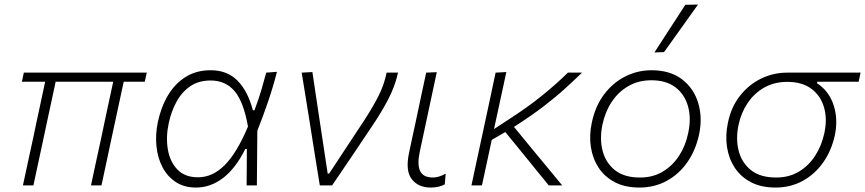

<svg xmlns="http://www.w3.org/2000/svg" viewBox="-20 -813 3794 842"><path d="M80.5 0Q92.5 -55.5 104 -109Q115.5 -162.5 128.5 -222L138.5 -270Q149.5 -321.5 159.2 -366.5Q169 -411.5 178 -454.5H76L84.5 -494.5H623.5L615 -454.5H522.5L466 -192Q456.5 -146.5 446 -97.8Q435.5 -49 425 0H379Q387 -37.5 398.2 -90Q409.5 -142.5 421.5 -197Q433 -252.5 446 -313.2Q459 -374 476.5 -454.5H224Q215.5 -415 206.8 -374Q198 -333 188 -287L174 -221Q161.5 -163 150 -109.2Q138.5 -55.5 126.5 0Z M839.5 9.5Q787.5 9.5 750.8 -14.8Q714 -39 692.5 -80Q671 -121 666 -172.8Q661 -224.5 672.5 -279Q686.5 -344.5 717.2 -395.8Q748 -447 794.8 -476Q841.5 -505 903.5 -505Q977 -505 1022 -459Q1067 -413 1089 -329.5H1096Q1114.5 -379 1126.5 -419.5Q1138.5 -460 1147.5 -494.5L1194.5 -498Q1178.5 -434.5 1156 -368.5Q1133.5 -302.5 1108.5 -239.5Q1107.5 -119.5 1106.5 0H1061.5Q1062 -41 1062.2 -81.2Q1062.5 -121.5 1062.5 -160H1056Q1013 -74 958 -32.2Q903 9.5 839.5 9.5ZM848.5 -35.5Q912.5 -35.5 966 -89.5Q1019.5 -143.5 1067.5 -258Q1048 -368 1008.2 -414Q968.5 -460 904 -460Q850.5 -460 813.2 -434Q776 -408 753.2 -365.2Q730.5 -322.5 720 -273Q707 -213 716 -158.5Q725 -104 757.8 -69.8Q790.5 -35.5 848.5 -35.5Z M1382.5 0Q1375 -46 1367.2 -94.2Q1359.5 -142.5 1352.5 -186.5L1338.5 -275Q1329.5 -329.5 1320.8 -385Q1312 -440.5 1303 -494.5L1350 -497Q1361 -422.5 1375 -329.5Q1389 -236.5 1402 -151L1417 -52H1423.5L1575.5 -282.5Q1614 -341.5 1639.2 -390.8Q1664.5 -440 1675.5 -494.5H1725.5Q1712.5 -435 1682.5 -377.5Q1652.5 -320 1614.5 -264Q1570.5 -198 1526 -132Q1481.5 -66 1436.5 0Z M1869 9.5Q1814.5 9.5 1785.8 -27.2Q1757 -64 1774 -143.5Q1782.5 -183.5 1788.5 -212Q1794.5 -240.5 1801.5 -271.5Q1814.5 -334 1825.8 -386.5Q1837 -439 1849 -494.5L1895.5 -496.5Q1876 -404.5 1859.2 -326.8Q1842.5 -249 1831 -195L1820.5 -146Q1809 -91 1822.5 -62.8Q1836 -34.5 1879 -34.5Q1904 -34.5 1934.5 -51.5L1930.5 -4.5Q1919.5 1.5 1904.2 5.5Q1889 9.5 1869 9.5Z M2047.5 0Q2059.5 -55.5 2070.5 -107.5Q2081.5 -159.5 2095 -221L2105.5 -270Q2119 -332 2130.2 -385.2Q2141.5 -438.5 2153.5 -494.5L2200.5 -497Q2184.5 -423.5 2170.8 -359.5Q2157 -295.5 2146.5 -247L2204.5 -285Q2295 -343 2360.5 -396.5Q2426 -450 2470.5 -494.5H2532.5Q2498 -461 2458.2 -424.8Q2418.5 -388.5 2364.5 -347Q2310.5 -305.5 2234 -256.5L2312 -161.5Q2342.5 -125 2377 -83Q2411.5 -41 2445.5 0H2386.5Q2358 -35 2330.5 -68.8Q2303 -102.5 2273.5 -139L2196 -234L2136.5 -199.5Q2125 -146 2114.8 -98.5Q2104.5 -51 2093.5 0Z M2784 9.5Q2721 9.5 2676.2 -14Q2631.5 -37.5 2605.2 -77.5Q2579 -117.5 2571.2 -168.2Q2563.5 -219 2575 -273.5Q2590 -347 2629 -398.8Q2668 -450.5 2722.2 -477.8Q2776.5 -505 2837 -505Q2918.5 -505 2970.5 -465.5Q3022.5 -426 3042 -361.2Q3061.5 -296.5 3045.5 -222Q3030.5 -153.5 2994 -101.2Q2957.5 -49 2903.8 -19.8Q2850 9.5 2784 9.5ZM2786.5 -34.5Q2844 -34.5 2887.2 -60.8Q2930.5 -87 2958.8 -131Q2987 -175 2998 -229.5Q3012 -293.5 2997.5 -346Q2983 -398.5 2942.5 -429.8Q2902 -461 2836.5 -461Q2780 -461 2735.8 -435.5Q2691.5 -410 2662.5 -366Q2633.5 -322 2622 -266.5Q2609 -205 2622.5 -152.2Q2636 -99.5 2676.5 -67Q2717 -34.5 2786.5 -34.5ZM2850 -583Q2884.5 -636.5 2918.2 -688.5Q2952 -740.5 2985.5 -792L3041 -793Q3003.5 -740.5 2966.5 -688.5Q2929.5 -636.5 2892 -584.5Z M3381 9.5Q3318 9.5 3273.2 -14Q3228.5 -37.5 3202.2 -77.5Q3176 -117.5 3168.2 -168.2Q3160.5 -219 3172 -273.5Q3186 -343 3224.8 -392.5Q3263.5 -442 3317.5 -468.2Q3371.5 -494.5 3432 -494.5H3754L3745.5 -454.5H3564.5L3563 -448Q3615.5 -414 3635.8 -351.8Q3656 -289.5 3641 -219Q3626 -151.5 3589.5 -100Q3553 -48.5 3499.8 -19.5Q3446.5 9.5 3381 9.5ZM3383.5 -34.5Q3441 -34.5 3484.2 -60.8Q3527.5 -87 3555.5 -131Q3583.5 -175 3595 -229Q3608.5 -290 3594 -341.2Q3579.5 -392.5 3538.8 -423.2Q3498 -454 3432.5 -454Q3375.5 -454 3331.5 -429Q3287.5 -404 3258.8 -361.2Q3230 -318.5 3219 -266Q3206 -205 3219.2 -152.2Q3232.5 -99.5 3273.2 -67Q3314 -34.5 3383.5 -34.5Z"/></svg>

Font: Commissioner ExtraLight
Style: Italic
Weight: 200
Italic angle: -12°
Designer: Kostas Bartsokas
Foundry: Kostas Bartsokas
Version: Version 1.000; ttfautohint (v1.8.3)